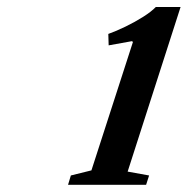

<svg xmlns="http://www.w3.org/2000/svg" viewBox="-20 -937 534 546"><path d="M173.5 -411.5 181.5 -438 240 -452.5 358 -817.5 355.5 -820 289 -808 288 -840.5Q310.5 -848.5 337.2 -861.5Q364 -874.5 387.2 -889.2Q410.5 -904 423 -917H493.5L343 -449L404 -438L395.5 -411.5Z"/></svg>

Font: Libre Caslon Condensed Bold
Style: Italic
Weight: 700
Italic angle: -22.583°
Designer: Pablo Impallari, Rodrigo Fuenzalida, Katja Schimmel, Ertekin Erdin
Foundry: Pablo Impallari, Rodrigo Fuenzalida
Version: Version 2.000; ttfautohint (v1.8.4.7-5d5b);gftools[0.9.33]